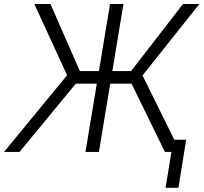

<svg xmlns="http://www.w3.org/2000/svg" viewBox="-47 -747 1001 944"><path d="M560 -727.3 505.3 -397.7H597.7L852.6 -727.3H933.2L653.8 -376.1L810 -60H868.3L830.3 176.5H767L795.8 0H763.8L599.8 -335.6H495L439.3 0H373.2L429 -335.6H325.6L49 0H-27.3L283 -377.1L121.8 -727.3H201L345.5 -397.7H439.3L494 -727.3Z"/></svg>

Font: Karasuma Gothic
Style: Light Italic
Weight: 300
Italic angle: 9.39998°
Designer: Rasmus Andersson / Ryoko Nishizuka
Foundry: rsms
Version: Version 1.00